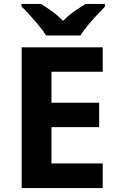

<svg xmlns="http://www.w3.org/2000/svg" viewBox="-20 -954 600 974"><path d="M501 0H90V-714H501V-590H241V-433H483V-309H241V-125H501ZM214 -774Q200 -797 177.5 -824Q155 -851 131.5 -877Q108 -903 89 -921V-934H188Q214 -918 244 -896.5Q274 -875 300 -848Q326 -875 357 -896.5Q388 -918 414 -934H513V-921Q495 -903 471 -877Q447 -851 424.5 -824Q402 -797 388 -774Z"/></svg>

Font: Noto Sans New Tai Lue
Style: Regular
Weight: 400
Designer: Monotype Design Team
Foundry: Monotype Imaging Inc.
Version: Version 2.003